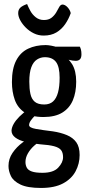

<svg xmlns="http://www.w3.org/2000/svg" viewBox="-20 -733 433 950"><path d="M183 197Q116 197 81 180Q46 163 34 138Q22 113 22 88Q22 53 42 23.5Q62 -6 92.5 -28.5Q123 -51 157 -61L187 -37Q168 -29 149 -12Q130 5 118 26Q106 47 106 69Q106 84 112.5 96.5Q119 109 137.5 115.5Q156 122 190 122Q244 122 268 96.5Q292 71 292 45Q292 22 282 9.5Q272 -3 247.5 -9.5Q223 -16 179 -19Q137 -23 105 -31Q73 -39 55 -53Q37 -67 37 -87Q38 -103 48 -120.5Q58 -138 76.5 -156.5Q95 -175 120 -192L170 -175Q164 -171 153 -160.5Q142 -150 133 -137.5Q124 -125 124 -114Q124 -101 158 -95Q192 -89 242 -83Q281 -77 311 -64.5Q341 -52 357.5 -29Q374 -6 374 34Q374 77 354 114.5Q334 152 292 174.5Q250 197 183 197ZM195 -154Q135 -154 101 -177Q67 -200 53 -239.5Q39 -279 39 -327Q39 -393 60 -433.5Q81 -474 119 -492Q157 -510 206 -510Q217 -510 233.5 -507Q250 -504 264 -499L281 -463Q316 -449 336.5 -416Q357 -383 357 -329Q357 -276 340.5 -237Q324 -198 288.5 -176Q253 -154 195 -154ZM199 -216Q226 -216 242.5 -231Q259 -246 267 -275.5Q275 -305 275 -348Q275 -403 257 -426.5Q239 -450 202 -450Q181 -450 163 -438.5Q145 -427 135 -400.5Q125 -374 125 -329Q125 -294 130.5 -268.5Q136 -243 152 -229.5Q168 -216 199 -216ZM355 -432Q340 -432 319 -437.5Q298 -443 277 -449.5Q256 -456 242.5 -461Q229 -466 229 -466L220 -502H375Q378 -497 380.5 -487.5Q383 -478 383 -464Q383 -447 375.5 -439.5Q368 -432 355 -432ZM196 -557Q170 -557 147.5 -568Q125 -579 107.5 -596.5Q90 -614 80 -633Q70 -652 70 -668Q70 -685 80.5 -695Q91 -705 114 -713Q120 -698 130 -679.5Q140 -661 157 -647.5Q174 -634 197 -634Q220 -634 234 -644.5Q248 -655 257.5 -670.5Q267 -686 274 -700Q282 -713 294 -710Q306 -707 316.5 -694.5Q327 -682 330 -668Q320 -639 302.5 -613.5Q285 -588 259 -572.5Q233 -557 196 -557Z"/></svg>

Font: Yanone Kaffeesatz
Style: Regular
Weight: 400
Designer: Yanone (Cyrillic: Daniel Pouzeot, Huerta Tipografica, and Cyreal)
Foundry: Yanone
Version: Version 2.003